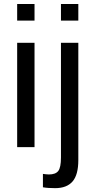

<svg xmlns="http://www.w3.org/2000/svg" viewBox="-20 -745 484 972"><path d="M154.8 -724.6V-640.6H66.9V-724.6ZM154.8 -528.3V0H66.9V-528.3ZM376.5 -724.6V-640.6H288.6V-724.6ZM259.3 207.5Q221.2 207.5 197.3 203.1V135.3Q205.1 136.2 212.4 137.2Q219.7 138.2 227.5 138.2Q261.2 138.2 274.9 120.6Q288.6 103 288.6 52.2V-528.3H376.5V65.4Q376.5 140.1 347.2 173.8Q317.9 207.5 259.3 207.5Z"/></svg>

Font: Arimo Nerd Font
Style: Regular
Weight: 400
Designer: Steve Matteson
Foundry: Monotype Imaging Inc.
Version: Version 1.33;Nerd Fonts 3.2.1